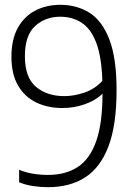

<svg xmlns="http://www.w3.org/2000/svg" viewBox="-20 -769 566 798"><path d="M231 -749Q299 -749 351.8 -716Q404.5 -683 434.5 -605.2Q464.5 -527.5 464.5 -394Q464.5 -250.5 431.2 -161.8Q398 -73 334.2 -32Q270.5 9 179.5 9Q148.5 9 117 4.2Q85.5 -0.5 59.5 -11.5V-63.5Q86.5 -52 117.2 -47Q148 -42 179 -42Q253 -42 303.5 -75.2Q354 -108.5 380 -182.8Q406 -257 406 -379Q376 -351 331.8 -335.5Q287.5 -320 239 -320Q178.5 -320 130.8 -343Q83 -366 55.2 -413.2Q27.5 -460.5 27.5 -533Q27.5 -605.5 54.2 -653.5Q81 -701.5 127 -725.2Q173 -749 231 -749ZM247 -369.5Q287.5 -369.5 331 -384.2Q374.5 -399 405.5 -433Q402 -536.5 378.8 -594.5Q355.5 -652.5 317.2 -676Q279 -699.5 230 -699.5Q169 -699.5 126.2 -661Q83.5 -622.5 83.5 -535Q83.5 -447 129.5 -408.2Q175.5 -369.5 247 -369.5Z"/></svg>

Font: Encode Sans SmCnd Lt
Style: Regular
Weight: 300
Width: 4
Designer: Multiple Designers
Foundry: Impallari Type
Version: Version 3.002; ttfautohint (v1.8.3) -l 8 -r 50 -G 200 -x 14 